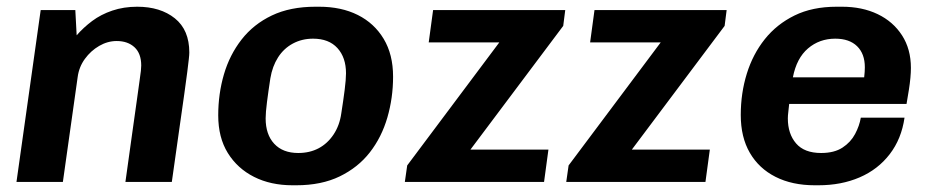

<svg xmlns="http://www.w3.org/2000/svg" viewBox="-20 -541 2767 571"><path d="M29 0 101 -511H204L208 -436Q228 -459 254 -478.5Q280 -498 314 -509.5Q348 -521 388 -521Q457 -521 500 -486.5Q543 -452 543 -385Q543 -378 541.5 -365Q540 -352 537 -327.5Q534 -303 528 -261Q522 -219 513 -155.5Q504 -92 491 0H353Q365 -88 373.5 -147Q382 -206 387 -243Q392 -280 395 -300.5Q398 -321 399 -330.5Q400 -340 400 -346Q400 -382 380 -400.5Q360 -419 327 -419Q300 -419 275 -404.5Q250 -390 232.5 -366Q215 -342 211 -312L167 0Z M850 10Q785 10 735.5 -15Q686 -40 657.5 -86Q629 -132 629 -198Q629 -262 646 -320Q663 -378 698.5 -423.5Q734 -469 788.5 -495Q843 -521 918 -521H929Q995 -521 1044 -496.5Q1093 -472 1121 -425.5Q1149 -379 1149 -313Q1149 -250 1132 -191.5Q1115 -133 1080 -88Q1045 -43 990.5 -16.5Q936 10 861 10ZM867 -86Q901 -86 927.5 -100Q954 -114 972 -141Q990 -168 995 -204Q1001 -242 1005 -273.5Q1009 -305 1009 -323Q1009 -370 983.5 -398Q958 -426 911 -426Q878 -426 851 -411.5Q824 -397 807 -370.5Q790 -344 784 -308Q778 -269 774 -237.5Q770 -206 770 -189Q770 -141 795.5 -113.5Q821 -86 867 -86Z M1184 0 1191 -49 1465 -415H1255L1268 -511H1661L1655 -464L1379 -96H1611L1598 0Z M1664 0 1671 -49 1945 -415H1735L1748 -511H2141L2135 -464L1859 -96H2091L2078 0Z M2403 10Q2336 10 2286.5 -15Q2237 -40 2210 -86.5Q2183 -133 2183 -199Q2183 -264 2201 -322Q2219 -380 2254.5 -424.5Q2290 -469 2343 -495Q2396 -521 2468 -521H2484Q2544 -521 2590 -499Q2636 -477 2662.5 -436Q2689 -395 2689 -339Q2689 -326 2687.5 -309.5Q2686 -293 2683 -274Q2680 -255 2676 -232H2327Q2326 -221 2324.5 -209Q2323 -197 2323 -189Q2323 -143 2347.5 -114.5Q2372 -86 2422 -86Q2461 -86 2485.5 -102Q2510 -118 2523 -142.5Q2536 -167 2540 -191H2670Q2661 -128 2626 -82.5Q2591 -37 2536.5 -13.5Q2482 10 2414 10ZM2338 -311H2550Q2551 -320 2551.5 -327Q2552 -334 2552 -341Q2552 -381 2529 -403.5Q2506 -426 2464 -426Q2417 -426 2383 -397Q2349 -368 2338 -311Z"/></svg>

Font: Chivo Medium SemiBold
Style: Italic
Weight: 600
Italic angle: -8.05°
Version: Version 2.002